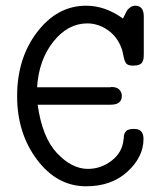

<svg xmlns="http://www.w3.org/2000/svg" viewBox="-20 -642 565 673"><path d="M40 -305Q40 -438 110.5 -530Q181 -622 282 -622Q349 -622 411 -577Q420 -595 423.5 -602Q427 -609 435.5 -615.5Q444 -622 454 -622Q484 -622 484 -584V-453Q484 -444 483.5 -439Q483 -434 480 -426.5Q477 -419 468.5 -415.5Q460 -412 446 -412Q430 -412 423.5 -418.5Q417 -425 413 -445Q409 -465 407 -470Q392 -513 358 -536.5Q324 -560 286 -560Q218 -560 167 -496Q116 -432 110 -336H364H366Q369 -337 371 -337Q390 -337 398.5 -327.5Q407 -318 407 -306Q407 -275 368 -275H112Q128 -160 180 -105Q232 -50 288 -50Q334 -50 371.5 -79Q409 -108 413 -153L414 -158Q414 -163 414 -164Q414 -165 415 -169.5Q416 -174 417.5 -176Q419 -178 421.5 -181.5Q424 -185 427.5 -186.5Q431 -188 436.5 -189Q442 -190 449 -190H451Q483 -190 483 -155Q483 -92 427 -40.5Q371 11 282 11Q180 11 110 -82Q40 -175 40 -305Z"/></svg>

Font: CMU Typewriter Text
Style: Regular
Weight: 500
Monospace: yes
Version: Version 0.7.0